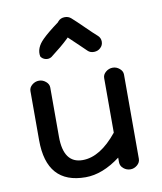

<svg xmlns="http://www.w3.org/2000/svg" viewBox="-76 -702 650 772"><g transform="rotate(-10 249.5 -315.5)"><path d="M395 9Q379 9 366.5 -1.5Q354 -12 354 -27V-46Q281 9 212 9Q53 9 53 -170V-371Q53 -385 65.5 -395.5Q78 -406 94 -406Q109 -406 121.5 -395.5Q134 -385 134 -371V-170Q134 -61 212 -61Q284 -61 354 -148V-371Q354 -385 366.5 -395.5Q379 -406 395 -406Q410 -406 422.5 -395.5Q435 -385 435 -371V-27Q435 -12 422.5 -1.5Q410 9 395 9ZM160 -491Q149 -484 136 -487Q123 -490 116 -501Q109 -536 143 -569Q164 -590 210 -624L213 -628Q223 -639 239 -639.5Q255 -640 266 -630Q282 -616 313 -585.5Q344 -555 359 -542Q370 -532 370 -517Q370 -502 359 -492Q349 -482 333 -481.5Q317 -481 307 -491Q304 -494 278.5 -518.5Q253 -543 238 -557L233 -552Q206 -526 160 -491Z"/></g></svg>

Font: Hoogli Semibold
Style: Regular
Weight: 600
Designer: Anand Singh Naorem
Foundry: Brand New Type
Version: Version 1.00 b007